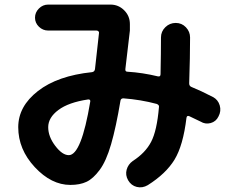

<svg xmlns="http://www.w3.org/2000/svg" viewBox="-20 -770 1040 838"><path d="M364.3 -335.9Q279.3 -323.2 234.9 -290Q190.4 -256.8 190.4 -214.8Q190.4 -173.8 221.2 -133.3Q252 -92.8 280.3 -92.8Q335 -92.8 374 -327.1Q375 -331.1 372.1 -334Q369.1 -336.9 364.3 -335.9ZM287.1 37.1Q204.1 37.1 131.8 -40.5Q59.6 -118.2 59.6 -214.8Q59.6 -305.7 145.5 -372.6Q231.4 -439.5 381.8 -455.1Q392.6 -457 394.5 -467.8Q397.5 -495.1 412.1 -626Q413.1 -629.9 409.7 -633.3Q406.2 -636.7 401.4 -636.7H190.4Q167 -636.7 149.9 -653.3Q132.8 -669.9 132.8 -692.9Q132.8 -715.8 149.9 -732.9Q167 -750 190.4 -750H461.9Q497.1 -750 522 -725.1Q546.9 -700.2 546.9 -665V-636.7Q532.2 -506.8 527.3 -469.7Q525.4 -457 536.1 -457Q601.6 -453.1 669.9 -436.5Q680.7 -434.6 680.7 -446.3Q682.6 -540 682.6 -606.4Q682.6 -632.8 701.7 -651.4Q720.7 -669.9 747.1 -669.9Q773.4 -669.9 791.5 -650.9Q809.6 -631.8 809.6 -606.4Q809.6 -522.5 805.7 -406.2Q805.7 -394.5 815.4 -390.6Q856.4 -374 909.2 -346.7Q931.6 -335 939 -310.1Q946.3 -285.2 933.6 -261.7Q922.9 -239.3 899.4 -232.9Q876 -226.6 855.5 -239.3L806.6 -262.7Q795.9 -267.6 793.9 -255.9Q779.3 -134.8 741.7 -73.2Q704.1 -11.7 625 38.1Q601.6 51.8 577.1 45.9Q552.7 40 539.1 16.6Q526.4 -5.9 532.7 -29.3Q539.1 -52.7 559.6 -67.4Q614.3 -102.5 639.6 -150.9Q665 -199.2 673.8 -302.7Q675.8 -311.5 664.1 -316.4Q594.7 -335 518.6 -340.8Q507.8 -340.8 505.9 -331.1Q486.3 -213.9 464.8 -140.1Q443.4 -66.4 415 -28.3Q386.7 9.8 357.9 23.4Q329.1 37.1 287.1 37.1Z"/></svg>

Font: Rounded-X Mgen+ 1mn bold
Style: Bold
Weight: 700
Designer: [Source Han Sans]
Ryoko NISHIZUKA  (kana & ideographs); Paul D. Hunt (Latin, Greek & Cyrillic); Wenlong ZHANG  (bopomofo
Version: Version 1.059.20150602